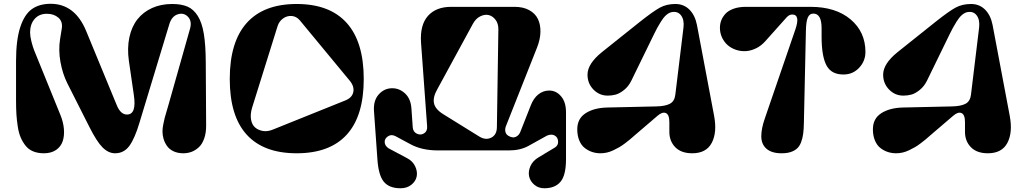

<svg xmlns="http://www.w3.org/2000/svg" viewBox="-20 -796 5409 1016"><path d="M688 -294.9 662.1 -473.1Q652.3 -541.5 664.6 -598.4Q676.8 -655.3 707.3 -693.8Q737.8 -732.4 784.9 -753.7Q832 -774.9 891.1 -774.9Q939.9 -774.9 972.2 -761Q1004.4 -747.1 1026.6 -711.7Q1048.8 -676.3 1058.6 -617.2Q1068.4 -558.1 1068.8 -466.8L1070.8 -133.8Q1071.3 -93.3 1060.5 -63Q1049.8 -32.7 1031.7 -16.4Q1013.7 0 993.2 7.6Q972.7 15.1 950.2 15.1Q920.4 15.1 897.9 4.4Q875.5 -6.3 863.3 -24.2Q851.1 -42 845.5 -61.3Q839.8 -80.6 839.8 -101.1Q839.8 -116.2 844 -137.9Q848.1 -159.7 851.8 -173.3Q855.5 -187 863.8 -214.6Q872.1 -242.2 873 -246.1L985.8 -645Q996.6 -684.6 974.4 -707.5Q952.1 -730.5 920.4 -720.2Q888.7 -710 876 -668L717.8 -146Q693.4 -64 664.8 -24.4Q636.2 15.1 588.9 15.1Q553.7 15.1 522.7 -15.9Q491.7 -46.9 452.1 -126L335.9 -356Q311.5 -404.8 300 -467.5Q288.6 -530.3 297.9 -588.9L307.1 -646Q312.5 -682.1 288.8 -702.6Q265.1 -723.1 228 -723.1Q187 -723.1 163.1 -695.6Q139.2 -668 139.2 -624Q139.2 -605 146.2 -576.7Q153.3 -548.3 161.1 -528.8L298.8 -189.9Q314.9 -150.9 318.1 -114.3Q321.3 -77.6 311.8 -48.8Q302.2 -20 276.6 -2.4Q251 15.1 211.9 15.1Q180.2 15.1 155.8 5.1Q131.3 -4.9 115.5 -24.9Q99.6 -44.9 89.4 -68.8Q79.1 -92.8 74 -126.5Q68.8 -160.2 66.9 -190.9Q64.9 -221.7 64.9 -262.2V-473.1Q64.9 -583.5 86.9 -651.4Q108.9 -719.2 148.4 -747.6Q188 -775.9 248 -775.9Q376.5 -775.9 436 -631.8L598.1 -238.8Q618.2 -189.9 651.9 -189.9Q704.1 -189.9 688 -294.9Z M1549.8 -774.9Q1724.6 -774.9 1814.7 -674.6Q1904.8 -574.2 1904.8 -377.9Q1904.8 -182.1 1814.9 -83.5Q1725.1 15.1 1549.8 15.1Q1375 15.1 1285.4 -83.5Q1195.8 -182.1 1195.8 -377.9Q1195.8 -574.2 1285.6 -674.6Q1375.5 -774.9 1549.8 -774.9ZM1830.6 -369.1 1566.9 -688Q1548.8 -709.5 1523.7 -711.4Q1498.5 -713.4 1477.5 -698Q1456.5 -682.6 1448.7 -657.2L1314 -226.1Q1303.7 -191.9 1308.3 -164.1Q1313 -136.2 1329.8 -121.6Q1346.7 -106.9 1372.1 -102.8Q1397.5 -98.6 1427.7 -111.8L1806.6 -264.2Q1842.8 -278.3 1849.4 -308.3Q1856 -338.4 1830.6 -369.1Z M1977.1 46.9 1959 -208Q1955.1 -264.2 1984.4 -296.6Q2013.7 -329.1 2055.2 -329.1Q2094.2 -329.1 2124 -301Q2153.8 -272.9 2157.2 -221.2L2164.1 -122.1Q2166 -98.1 2185.8 -88.6Q2205.6 -79.1 2223.9 -90.3Q2242.2 -101.6 2240.2 -127.9L2208 -569.8Q2201.7 -663.6 2244.4 -711.7Q2287.1 -759.8 2367.2 -759.8H2703.1Q2748.5 -759.8 2780.3 -742.4Q2812 -725.1 2826.4 -695.6Q2840.8 -666 2839.8 -626.5Q2838.9 -586.9 2821.3 -543L2656.2 -126Q2651.4 -111.3 2654.5 -98.4Q2657.7 -85.4 2668.5 -78.4Q2679.2 -71.3 2691.2 -69.3Q2703.1 -67.4 2715.1 -75Q2727.1 -82.5 2733.4 -98.1L2788.1 -236.8Q2803.2 -276.4 2828.9 -296.6Q2854.5 -316.9 2886.2 -316.9Q2922.9 -316.9 2949 -286.4Q2975.1 -255.9 2975.1 -202.1V46.9Q2975.1 130.9 2946.3 165.5Q2917.5 200.2 2860.4 200.2Q2829.1 200.2 2807.4 181.6Q2785.6 163.1 2780 137.5Q2774.4 111.8 2786.6 83.5Q2798.8 55.2 2829.1 37.1L2916 -15.1Q2934.6 -26.4 2933.3 -47.9Q2932.1 -69.3 2915.3 -78.9Q2898.4 -88.4 2874 -78.1L2776.4 -23.9Q2732.9 0 2673.3 0H2298.3Q2211.4 0 2151.4 -33.2L2073.2 -75.2Q2051.3 -86.9 2033 -74.7Q2014.6 -62.5 2015.6 -43.5Q2016.6 -24.4 2036.1 -11.2L2134.3 41Q2164.1 56.6 2177 84.2Q2189.9 111.8 2185.1 137.2Q2180.2 162.6 2157.2 181.4Q2134.3 200.2 2099.1 200.2Q2040 200.2 2011.5 166.3Q1982.9 132.3 1977.1 46.9ZM2482.4 -669.9 2295.4 -326.2Q2270 -282.7 2276.4 -250.5Q2282.7 -218.3 2325.2 -191.9L2515.1 -74.2Q2549.3 -52.7 2579.1 -67.4Q2608.9 -82 2609.4 -123L2617.2 -640.1Q2617.7 -670.9 2602.3 -691.2Q2586.9 -711.4 2565.9 -716.3Q2544.9 -721.2 2521.2 -709.5Q2497.6 -697.8 2482.4 -669.9Z M3194.8 -227.1 3453.1 -232.9Q3500.5 -233.9 3525.1 -247.1Q3549.8 -260.3 3553.7 -295.9L3596.7 -649.9Q3601.6 -690.9 3584 -714.4Q3566.4 -737.8 3534.7 -731.9Q3520 -729 3505.6 -716.6Q3491.2 -704.1 3477.3 -681.4Q3463.4 -658.7 3458 -648.7Q3452.6 -638.7 3441.9 -617.2L3320.8 -369.1Q3305.7 -338.4 3282 -319.6Q3258.3 -300.8 3238 -295.4Q3217.8 -290 3195.8 -290Q3151.4 -290 3120.1 -322.3Q3088.9 -354.5 3088.9 -400.9Q3088.9 -458.5 3165 -520L3365.7 -680.2Q3437 -736.8 3472.4 -755.9Q3507.8 -774.9 3553.7 -774.9Q3598.1 -774.9 3627.9 -745.4Q3657.7 -715.8 3668 -664.1L3758.8 -183.1Q3775.4 -95.2 3746.3 -40Q3717.3 15.1 3643.1 15.1Q3584.5 15.1 3553.2 -17.1Q3522 -49.3 3522 -98.1V-149.9Q3522 -189.9 3503.2 -197.8Q3484.4 -205.6 3458 -182.1L3359.9 -98.1Q3355.5 -94.7 3338.9 -80.1Q3322.3 -65.4 3313.5 -58.1Q3304.7 -50.8 3287.4 -37.6Q3270 -24.4 3256.6 -16.8Q3243.2 -9.3 3226.1 -1Q3209 7.3 3191.9 11.2Q3174.8 15.1 3157.7 15.1Q3134.8 15.1 3113.8 8.3Q3092.8 1.5 3074.5 -12.7Q3056.2 -26.9 3045.4 -52.5Q3034.7 -78.1 3034.7 -111.8Q3034.7 -168.5 3079.1 -197Q3123.5 -225.6 3194.8 -227.1Z M4027.8 -170.9 4188.5 -639.2Q4216.3 -719.2 4171.9 -719.2Q4155.8 -719.2 4141.6 -703.1L4029.8 -578.1Q4007.8 -553.2 3980.2 -540Q3952.6 -526.9 3926.5 -525.4Q3900.4 -523.9 3875.2 -532.2Q3850.1 -540.5 3831.3 -556.6Q3812.5 -572.8 3801 -596.9Q3789.6 -621.1 3789.6 -648.9Q3789.6 -669.4 3796.6 -688Q3803.7 -706.5 3818.8 -723.1Q3834 -739.7 3861.8 -749.8Q3889.6 -759.8 3926.8 -759.8H4268.6Q4402.3 -759.8 4481 -693.4Q4559.6 -627 4559.6 -521Q4559.6 -473.6 4527.3 -438.5Q4495.1 -403.3 4447.8 -401.9Q4381.3 -399.9 4354.5 -448Q4327.6 -496.1 4327.6 -603V-647Q4327.6 -724.1 4283.7 -724.1Q4263.7 -724.1 4254.6 -703.1Q4245.6 -682.1 4244.6 -634.8L4233.9 -146Q4233.4 -112.3 4230.2 -88.4Q4227.1 -64.5 4219.2 -43.7Q4211.4 -22.9 4198.2 -10.7Q4185.1 1.5 4164.8 8.3Q4144.5 15.1 4115.7 15.1Q4063.5 15.1 4036.1 -8.8Q4008.8 -32.7 4008.5 -74.2Q4008.3 -115.7 4027.8 -170.9Z M4759.3 -227.1 5017.6 -232.9Q5064.9 -233.9 5089.6 -247.1Q5114.3 -260.3 5118.2 -295.9L5161.1 -649.9Q5166 -690.9 5148.4 -714.4Q5130.9 -737.8 5099.1 -731.9Q5084.5 -729 5070.1 -716.6Q5055.7 -704.1 5041.7 -681.4Q5027.8 -658.7 5022.5 -648.7Q5017.1 -638.7 5006.3 -617.2L4885.3 -369.1Q4870.1 -338.4 4846.4 -319.6Q4822.8 -300.8 4802.5 -295.4Q4782.2 -290 4760.3 -290Q4715.8 -290 4684.6 -322.3Q4653.3 -354.5 4653.3 -400.9Q4653.3 -458.5 4729.5 -520L4930.2 -680.2Q5001.5 -736.8 5036.9 -755.9Q5072.3 -774.9 5118.2 -774.9Q5162.6 -774.9 5192.4 -745.4Q5222.2 -715.8 5232.4 -664.1L5323.2 -183.1Q5339.8 -95.2 5310.8 -40Q5281.7 15.1 5207.5 15.1Q5148.9 15.1 5117.7 -17.1Q5086.4 -49.3 5086.4 -98.1V-149.9Q5086.4 -189.9 5067.6 -197.8Q5048.8 -205.6 5022.5 -182.1L4924.3 -98.1Q4919.9 -94.7 4903.3 -80.1Q4886.7 -65.4 4877.9 -58.1Q4869.1 -50.8 4851.8 -37.6Q4834.5 -24.4 4821 -16.8Q4807.6 -9.3 4790.5 -1Q4773.4 7.3 4756.3 11.2Q4739.3 15.1 4722.2 15.1Q4699.2 15.1 4678.2 8.3Q4657.2 1.5 4638.9 -12.7Q4620.6 -26.9 4609.9 -52.5Q4599.1 -78.1 4599.1 -111.8Q4599.1 -168.5 4643.6 -197Q4688 -225.6 4759.3 -227.1Z"/></svg>

Font: Pilowlava
Style: Regular
Weight: 400
Designer: Anton Moglia, Jérémy Landes, Maksym Kobuzan (Cyrillic), Velvetyne Type Foundry
Foundry: Anton Moglia, Jérémy Landes, Velvetyne Type Foundry
Version: Version 1.001;hotconv 1.0.109;makeotfexe 2.5.65596